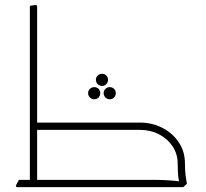

<svg xmlns="http://www.w3.org/2000/svg" viewBox="-20 -771 850 791"><path d="M103 0V-747L130 -751L133 -743V0ZM48 0 45 -6 58 -30H160V0ZM130 -236V-266H511V-236ZM130 0V-30H511V0ZM712 -97Q712 -136 691.5 -167.5Q671 -199 635.5 -217.5Q600 -236 556 -236H439V-247L441 -266H556Q607 -266 649.5 -244Q692 -222 717 -184Q742 -146 742 -97ZM358 0 355 -6 368 -30H470V0ZM368 0V-30H619Q644 -30 668.5 -28.5Q693 -27 709 -25Q725 -23 725 -23V0ZM431 -236 428 -242 441 -266H543V-236ZM721 0Q719 -13 715.5 -36Q712 -59 712 -97H742Q742 -64 745 -45Q748 -26 750 -14L735 0ZM368 -362Q358 -362 350.5 -369.5Q343 -377 343 -387Q343 -398 350.5 -405Q358 -412 368 -412Q379 -412 386 -405Q393 -398 393 -387Q393 -377 386 -369.5Q379 -362 368 -362ZM432 -362Q422 -362 414.5 -369.5Q407 -377 407 -387Q407 -398 414.5 -405Q422 -412 432 -412Q443 -412 450 -405Q457 -398 457 -387Q457 -377 450 -369.5Q443 -362 432 -362ZM400 -417Q390 -417 382.5 -424.5Q375 -432 375 -442Q375 -453 382.5 -460Q390 -467 400 -467Q411 -467 418 -460Q425 -453 425 -442Q425 -432 418 -424.5Q411 -417 400 -417Z"/></svg>

Font: Fustat ExtraLight
Style: Regular
Weight: 250
Designer: Mohamed Gaber, Khaled Hosny, Laura Garcia Mut
Foundry: Kief Type Foundry, Alif Type Foundry, Hard Type Foundry
Version: Version 1.007